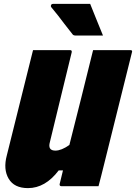

<svg xmlns="http://www.w3.org/2000/svg" viewBox="-20 -958 700 988"><path d="M124 10Q53 10 24.5 -38.5Q-4 -87 15 -158Q43 -268 70 -379Q97 -490 125 -600Q131 -625 137.5 -650Q144 -675 150 -700H341Q351 -700 349 -689Q321 -574 293 -459Q265 -344 237 -228Q224 -183 265 -183Q296 -183 337 -212Q368 -334 398.5 -456Q429 -578 459 -700H651Q663 -700 659 -689L515 -110Q508 -80 500.5 -52Q493 -24 487 0H295Q290 0 288 -3.5Q286 -7 287 -11Q295 -45 304 -81H282Q213 10 124 10ZM444 -938Q461 -895 477 -856Q493 -817 510 -775H371Q357 -775 353 -782Q328 -813 311.5 -835Q295 -857 279.5 -877Q264 -897 243 -922Q240 -927 243 -932.5Q246 -938 253 -938Z"/></svg>

Font: Recursive Mn Lnr St Blk
Style: Italic
Weight: 900
Italic angle: -15°
Monospace: yes
Version: Version 1.079;hotconv 1.0.112;makeotfexe 2.5.65598; ttfautoh